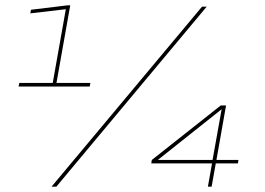

<svg xmlns="http://www.w3.org/2000/svg" viewBox="-20 -699 992 719"><path d="M49.5 -375 52.5 -388.5H177.5L226.5 -664.5L93.5 -649L96 -662.5L232.5 -679H243L191.5 -388.5H318.5L316 -375ZM173 0 736.5 -674H754L191 0ZM758.5 0 774 -87H546.5L548.5 -100L806.5 -304H826.5L790.5 -100H873L871 -87H788L772.5 0ZM571 -100H776L810 -290Z"/></svg>

Font: Anybody ExtraExpanded Thin
Style: Italic
Weight: 100
Width: 8
Italic angle: -10°
Designer: Tyler Finck
Foundry: Etcetera Type Company
Version: Version 1.010; ttfautohint (v1.8.3) -l 8 -r 50 -G 200 -x 14 